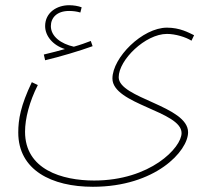

<svg xmlns="http://www.w3.org/2000/svg" viewBox="-20 -486 820 736"><path d="M153 -255C208 -268 286 -291 335 -309L328 -329C310 -322 288 -314 263 -307C214 -318 175 -346 175 -386C175 -417 197 -444 245 -444C260 -444 275 -442 288 -438L293 -458C280 -463 262 -466 245 -466C198 -466 153 -438 153 -386C153 -348 183 -312 229 -298C204 -291 182 -285 148 -277ZM50 22C50 166 178 230 336 230C576 230 701 93 701 21C701 -80 435 -109 435 -190C435 -256 537 -356 620 -356C652 -356 692 -344 714 -330L724 -351C703 -361 670 -380 620 -380C526 -380 411 -265 411 -185C411 -86 676 -60 676 24C676 80 556 206 341 206C218 206 76 164 76 19C76 -32 93 -97 125 -160L102 -171C59 -81 50 -28 50 22Z"/></svg>

Font: Noto Sans Arabic UI Th
Style: Regular
Weight: 100
Designer: Monotype Design Team, Nadine Chahine and Nizar Qandah
Foundry: Monotype Imaging Inc.
Version: Version 2.010